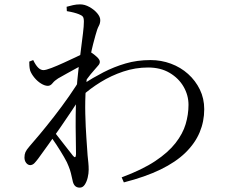

<svg xmlns="http://www.w3.org/2000/svg" viewBox="-20 -811 1040 879"><path d="M537 1Q631 -34 690.5 -73.5Q750 -113 783.5 -156Q817 -199 830 -243Q843 -287 843 -331Q843 -375 820.5 -414Q798 -453 756.5 -477.5Q715 -502 658 -502Q600 -502 544.5 -483.5Q489 -465 440.5 -435Q392 -405 356 -372L357 -424Q405 -455 453.5 -480Q502 -505 555 -520.5Q608 -536 669 -536Q718 -536 762.5 -519.5Q807 -503 841 -472.5Q875 -442 895 -401Q915 -360 915 -311Q915 -255 894 -205Q873 -155 829 -112Q785 -69 715 -35Q645 -1 547 24ZM119 -55Q108 -55 100 -65Q92 -75 92 -90Q92 -104 96.5 -114.5Q101 -125 115 -141Q131 -159 161.5 -195.5Q192 -232 227.5 -277.5Q263 -323 296.5 -371Q330 -419 354 -460L352 -372Q333 -341 308 -303.5Q283 -266 256 -227Q229 -188 203 -151.5Q177 -115 155 -85Q146 -73 138 -64.5Q130 -56 119 -55ZM345 48Q331 48 323 39.5Q315 31 312 14Q308 -4 304.5 -18.5Q301 -33 294 -50Q289 -65 273 -92.5Q257 -120 238 -149Q219 -178 202 -199L218 -221Q234 -200 253 -176Q272 -152 288.5 -130.5Q305 -109 314 -98Q327 -82 328 -105Q328 -135 327 -181.5Q326 -228 326.5 -282.5Q327 -337 330 -389Q333 -442 339 -491.5Q345 -541 350.5 -584Q356 -627 360 -659.5Q364 -692 364 -712Q364 -729 359 -735Q354 -741 341 -746Q331 -750 317.5 -753.5Q304 -757 286 -760L285 -780Q299 -784 314.5 -787.5Q330 -791 347 -791Q368 -791 389.5 -779Q411 -767 425 -750.5Q439 -734 439 -719Q439 -704 432 -691.5Q425 -679 417 -649Q413 -635 406.5 -610Q400 -585 393.5 -552Q387 -519 381.5 -481.5Q376 -444 373 -408Q369 -349 370.5 -289Q372 -229 375.5 -179.5Q379 -130 381 -100Q383 -81 384.5 -65.5Q386 -50 386 -34Q386 -17 381.5 2Q377 21 368 34.5Q359 48 345 48ZM199 -418Q185 -418 168 -428.5Q151 -439 137.5 -455.5Q124 -472 118 -488Q115 -500 114.5 -510Q114 -520 114 -529L132 -536Q143 -513 154.5 -501.5Q166 -490 179 -490Q190 -490 216 -500Q242 -510 272.5 -524Q303 -538 329.5 -550.5Q356 -563 366 -569Q376 -574 382 -574.5Q388 -575 397 -571Q410 -563 423.5 -550.5Q437 -538 437 -528Q437 -519 429.5 -511Q422 -503 413 -492Q405 -483 395 -471Q385 -459 375.5 -445.5Q366 -432 356 -419L360 -477Q365 -485 369.5 -497.5Q374 -510 377 -522Q355 -512 331.5 -499.5Q308 -487 286 -474.5Q264 -462 246 -452Q230 -442 220.5 -430Q211 -418 199 -418Z"/></svg>

Font: Noto Serif JP ExtraLight
Style: Regular
Weight: 400
Version: Version 2.003-H1;hotconv 1.1.1;makeotfexe 2.6.0